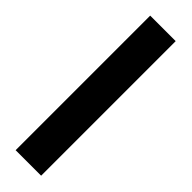

<svg xmlns="http://www.w3.org/2000/svg" viewBox="-1 -786 338 338"><g transform="rotate(-45 167.5 -617.5)"><path d="M335 -585.9H0V-649.4H335Z"/></g></svg>

Font: Charis
Style: Regular
Weight: 400
Designer: Walt Agee, Miriam Martin, Annie Olsen, Victor Gaultney, Lorna Priest, Alan Ward, Bob Hallissy, Martin Hosken, Sharon Cor
Foundry: SIL Global
Version: Version 7.000